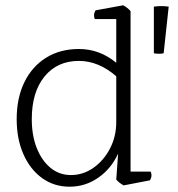

<svg xmlns="http://www.w3.org/2000/svg" viewBox="-20 -695 672 725"><path d="M546 -14 447 5Q430 -4 419 -17L426 -115Q400 -58 351 -24Q302 10 243 10Q184 10 139 -22.5Q94 -55 68.5 -112.5Q43 -170 43 -245Q43 -325 72 -384.5Q101 -444 154 -477Q207 -510 278 -510Q356 -510 419 -458V-623H338Q335 -630 335 -637Q335 -646 341 -656L445 -675Q462 -666 473 -653V-47H549Q552 -40 552 -33Q552 -24 546 -14ZM419 -234V-407Q352 -465 278 -465Q196 -465 148 -406Q100 -347 100 -245Q100 -183 119 -135.5Q138 -88 171 -61Q204 -34 248 -34Q294 -34 333 -61.5Q372 -89 395.5 -134.5Q419 -180 419 -234ZM561 -494V-670Q568 -671 576 -671.5Q584 -672 589 -672Q594 -672 602 -671.5Q610 -671 617 -670L598 -494Q592 -492 581 -492Q574 -492 569.5 -492.5Q565 -493 561 -494Z"/></svg>

Font: Scope One
Style: Regular
Weight: 400
Designer: Dalton Maag Ltd
Foundry: Dalton Maag Ltd
Version: Version 1.002; ttfautohint (v1.4.1) -l 11 -r 50 -G 50 -x 14 